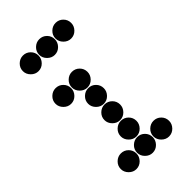

<svg xmlns="http://www.w3.org/2000/svg" viewBox="-216 -766 832 832"><g transform="rotate(-45 200.0 -350.0)"><path d="M52 -450Q52 -431 66.5 -416.5Q81 -402 100 -402Q120 -402 134 -416.5Q148 -431 148 -450Q148 -470 134 -484Q120 -498 100 -498Q81 -498 66.5 -484Q52 -470 52 -450ZM152 -450Q152 -431 166.5 -416.5Q181 -402 200 -402Q220 -402 234 -416.5Q248 -431 248 -450Q248 -470 234 -484Q220 -498 200 -498Q181 -498 166.5 -484Q152 -470 152 -450ZM152 -350Q152 -331 166.5 -316.5Q181 -302 200 -302Q220 -302 234 -316.5Q248 -331 248 -350Q248 -370 234 -384Q220 -398 200 -398Q181 -398 166.5 -384Q152 -370 152 -350ZM152 -250Q152 -231 166.5 -216.5Q181 -202 200 -202Q220 -202 234 -216.5Q248 -231 248 -250Q248 -270 234 -284Q220 -298 200 -298Q181 -298 166.5 -284Q152 -270 152 -250ZM152 -150Q152 -131 166.5 -116.5Q181 -102 200 -102Q220 -102 234 -116.5Q248 -131 248 -150Q248 -170 234 -184Q220 -198 200 -198Q181 -198 166.5 -184Q152 -170 152 -150ZM52 -50Q52 -31 66.5 -16.5Q81 -2 100 -2Q120 -2 134 -16.5Q148 -31 148 -50Q148 -70 134 -84Q120 -98 100 -98Q81 -98 66.5 -84Q52 -70 52 -50ZM152 -50Q152 -31 166.5 -16.5Q181 -2 200 -2Q220 -2 234 -16.5Q248 -31 248 -50Q248 -70 234 -84Q220 -98 200 -98Q181 -98 166.5 -84Q152 -70 152 -50ZM252 -50Q252 -31 266.5 -16.5Q281 -2 300 -2Q320 -2 334 -16.5Q348 -31 348 -50Q348 -70 334 -84Q320 -98 300 -98Q281 -98 266.5 -84Q252 -70 252 -50ZM52 -650Q52 -631 66.5 -616.5Q81 -602 100 -602Q120 -602 134 -616.5Q148 -631 148 -650Q148 -670 134 -684Q120 -698 100 -698Q81 -698 66.5 -684Q52 -670 52 -650ZM152 -650Q152 -631 166.5 -616.5Q181 -602 200 -602Q220 -602 234 -616.5Q248 -631 248 -650Q248 -670 234 -684Q220 -698 200 -698Q181 -698 166.5 -684Q152 -670 152 -650ZM252 -650Q252 -631 266.5 -616.5Q281 -602 300 -602Q320 -602 334 -616.5Q348 -631 348 -650Q348 -670 334 -684Q320 -698 300 -698Q281 -698 266.5 -684Q252 -670 252 -650Z"/></g></svg>

Font: Matrix Sans Print
Style: Regular
Weight: 400
Designer: Brad Neil
Version: Version 1.100